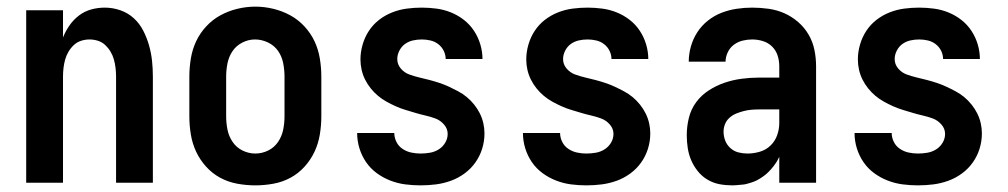

<svg xmlns="http://www.w3.org/2000/svg" viewBox="-20 -551 3040 579"><path d="M59 0V-520H170V-438Q178 -458 190 -475Q202 -492 218.5 -504.5Q235 -517 255 -522.5Q275 -528 296 -528Q320 -528 343 -520Q366 -512 383.5 -496Q401 -480 412 -458.5Q423 -437 429.5 -414Q436 -391 438.5 -367.5Q441 -344 441 -320V0H330V-320Q330 -333 328.5 -346Q327 -359 323.5 -371.5Q320 -384 313.5 -395Q307 -406 297.5 -415Q288 -424 275.5 -428Q263 -432 250 -432Q237 -432 224.5 -428Q212 -424 202.5 -415Q193 -406 186.5 -395Q180 -384 176.5 -371.5Q173 -359 171.5 -346Q170 -333 170 -320V0Z M750 8Q723 8 695.5 3Q668 -2 644 -15Q620 -28 601.5 -48.5Q583 -69 571.5 -93.5Q560 -118 555.5 -145.5Q551 -173 551 -200V-320Q551 -347 555.5 -374.5Q560 -402 571.5 -426.5Q583 -451 602 -471.5Q621 -492 645 -505Q669 -518 696 -524.5Q723 -531 750 -531Q777 -531 804 -524.5Q831 -518 855 -505Q879 -492 898 -471.5Q917 -451 928.5 -426.5Q940 -402 944.5 -374.5Q949 -347 949 -320V-200Q949 -173 944.5 -145.5Q940 -118 928.5 -93.5Q917 -69 898.5 -48.5Q880 -28 856 -15Q832 -2 804.5 3Q777 8 750 8ZM750 -88Q770 -88 788.5 -97Q807 -106 818.5 -123Q830 -140 834 -160Q838 -180 838 -200V-320Q838 -340 834 -360.5Q830 -381 818.5 -397.5Q807 -414 788 -423Q769 -432 749 -432Q729 -432 710.5 -422.5Q692 -413 681 -396.5Q670 -380 666 -360Q662 -340 662 -320V-200Q662 -180 666 -160Q670 -140 681.5 -123Q693 -106 711.5 -97Q730 -88 750 -88Z M1248 8Q1225 8 1202 5Q1179 2 1157 -6.5Q1135 -15 1116 -29Q1097 -43 1084 -62Q1071 -81 1064 -103.5Q1057 -126 1057 -150H1169Q1169 -136 1175.5 -123Q1182 -110 1194 -102Q1206 -94 1220 -91Q1234 -88 1248 -88Q1263 -88 1277 -90.5Q1291 -93 1303 -100.5Q1315 -108 1322.5 -120.5Q1330 -133 1330 -147Q1330 -163 1319 -175.5Q1308 -188 1293.5 -193.5Q1279 -199 1263.5 -202.5Q1248 -206 1233 -210.5Q1218 -215 1203 -219.5Q1188 -224 1173.5 -230.5Q1159 -237 1145.5 -244.5Q1132 -252 1120 -262Q1108 -272 1098 -284.5Q1088 -297 1081 -311Q1074 -325 1070.5 -340.5Q1067 -356 1067 -372Q1067 -394 1073.5 -416.5Q1080 -439 1092.5 -458Q1105 -477 1123 -491Q1141 -505 1162.5 -513.5Q1184 -522 1206.5 -525Q1229 -528 1252 -528Q1274 -528 1296.5 -525Q1319 -522 1340 -513.5Q1361 -505 1379 -491Q1397 -477 1409.5 -458Q1422 -439 1428.5 -417Q1435 -395 1435 -373H1324Q1324 -386 1318 -398Q1312 -410 1301.5 -418Q1291 -426 1278 -429Q1265 -432 1252 -432Q1238 -432 1225 -429Q1212 -426 1201.5 -418.5Q1191 -411 1184.5 -398.5Q1178 -386 1178 -373Q1178 -357 1188.5 -344.5Q1199 -332 1214 -326.5Q1229 -321 1244 -317.5Q1259 -314 1274.5 -310Q1290 -306 1305 -301Q1320 -296 1334 -289.5Q1348 -283 1362 -275.5Q1376 -268 1388 -258Q1400 -248 1410 -235.5Q1420 -223 1427 -209Q1434 -195 1437.5 -179.5Q1441 -164 1441 -149Q1441 -125 1434 -102.5Q1427 -80 1413.5 -61Q1400 -42 1381 -28Q1362 -14 1340 -6Q1318 2 1295 5Q1272 8 1248 8Z M1748 8Q1725 8 1702 5Q1679 2 1657 -6.5Q1635 -15 1616 -29Q1597 -43 1584 -62Q1571 -81 1564 -103.5Q1557 -126 1557 -150H1669Q1669 -136 1675.5 -123Q1682 -110 1694 -102Q1706 -94 1720 -91Q1734 -88 1748 -88Q1763 -88 1777 -90.5Q1791 -93 1803 -100.5Q1815 -108 1822.5 -120.5Q1830 -133 1830 -147Q1830 -163 1819 -175.5Q1808 -188 1793.5 -193.5Q1779 -199 1763.5 -202.5Q1748 -206 1733 -210.5Q1718 -215 1703 -219.5Q1688 -224 1673.5 -230.5Q1659 -237 1645.5 -244.5Q1632 -252 1620 -262Q1608 -272 1598 -284.5Q1588 -297 1581 -311Q1574 -325 1570.5 -340.5Q1567 -356 1567 -372Q1567 -394 1573.5 -416.5Q1580 -439 1592.5 -458Q1605 -477 1623 -491Q1641 -505 1662.5 -513.5Q1684 -522 1706.5 -525Q1729 -528 1752 -528Q1774 -528 1796.5 -525Q1819 -522 1840 -513.5Q1861 -505 1879 -491Q1897 -477 1909.5 -458Q1922 -439 1928.5 -417Q1935 -395 1935 -373H1824Q1824 -386 1818 -398Q1812 -410 1801.5 -418Q1791 -426 1778 -429Q1765 -432 1752 -432Q1738 -432 1725 -429Q1712 -426 1701.5 -418.5Q1691 -411 1684.5 -398.5Q1678 -386 1678 -373Q1678 -357 1688.5 -344.5Q1699 -332 1714 -326.5Q1729 -321 1744 -317.5Q1759 -314 1774.5 -310Q1790 -306 1805 -301Q1820 -296 1834 -289.5Q1848 -283 1862 -275.5Q1876 -268 1888 -258Q1900 -248 1910 -235.5Q1920 -223 1927 -209Q1934 -195 1937.5 -179.5Q1941 -164 1941 -149Q1941 -125 1934 -102.5Q1927 -80 1913.5 -61Q1900 -42 1881 -28Q1862 -14 1840 -6Q1818 2 1795 5Q1772 8 1748 8Z M2189 8Q2169 8 2150 4.5Q2131 1 2114 -9Q2097 -19 2084.5 -34.5Q2072 -50 2064.5 -67.5Q2057 -85 2054 -104.5Q2051 -124 2051 -143Q2051 -170 2057.5 -196Q2064 -222 2079.5 -243Q2095 -264 2117.5 -278.5Q2140 -293 2165 -301.5Q2190 -310 2216.5 -313.5Q2243 -317 2269 -317H2330V-351Q2330 -368 2325 -383.5Q2320 -399 2308.5 -410.5Q2297 -422 2281 -427Q2265 -432 2248 -432Q2234 -432 2219.5 -428.5Q2205 -425 2193 -416Q2181 -407 2174.5 -393Q2168 -379 2168 -365H2057Q2057 -388 2063.5 -411Q2070 -434 2083 -454Q2096 -474 2115 -489Q2134 -504 2156 -512.5Q2178 -521 2201.5 -524.5Q2225 -528 2248 -528Q2273 -528 2298 -524.5Q2323 -521 2345.5 -511Q2368 -501 2387 -484.5Q2406 -468 2418.5 -446.5Q2431 -425 2436 -400.5Q2441 -376 2441 -351V0H2330V-78Q2325 -68 2323.5 -65.5Q2322 -63 2319 -58.5Q2316 -54 2312.5 -49.5Q2309 -45 2305.5 -41Q2302 -37 2298 -33Q2294 -29 2290 -25.5Q2286 -22 2281.5 -19Q2277 -16 2272.5 -13Q2268 -10 2263 -7.5Q2258 -5 2253 -3Q2248 -1 2242.5 0.5Q2237 2 2232 3.5Q2227 5 2221.5 5.5Q2216 6 2210.5 6.5Q2205 7 2199.5 7.5Q2194 8 2189 8ZM2234 -88Q2253 -88 2271.5 -93.5Q2290 -99 2303.5 -112Q2317 -125 2323.5 -143Q2330 -161 2330 -180V-221H2269Q2257 -221 2245.5 -220Q2234 -219 2222.5 -216Q2211 -213 2200 -208.5Q2189 -204 2180 -196Q2171 -188 2166.5 -177Q2162 -166 2162 -154Q2162 -140 2167 -127Q2172 -114 2182.5 -104.5Q2193 -95 2206.5 -91.5Q2220 -88 2234 -88Z M2748 8Q2725 8 2702 5Q2679 2 2657 -6.5Q2635 -15 2616 -29Q2597 -43 2584 -62Q2571 -81 2564 -103.5Q2557 -126 2557 -150H2669Q2669 -136 2675.5 -123Q2682 -110 2694 -102Q2706 -94 2720 -91Q2734 -88 2748 -88Q2763 -88 2777 -90.5Q2791 -93 2803 -100.5Q2815 -108 2822.5 -120.5Q2830 -133 2830 -147Q2830 -163 2819 -175.5Q2808 -188 2793.5 -193.5Q2779 -199 2763.5 -202.5Q2748 -206 2733 -210.5Q2718 -215 2703 -219.5Q2688 -224 2673.5 -230.5Q2659 -237 2645.5 -244.5Q2632 -252 2620 -262Q2608 -272 2598 -284.5Q2588 -297 2581 -311Q2574 -325 2570.5 -340.5Q2567 -356 2567 -372Q2567 -394 2573.5 -416.5Q2580 -439 2592.5 -458Q2605 -477 2623 -491Q2641 -505 2662.5 -513.5Q2684 -522 2706.5 -525Q2729 -528 2752 -528Q2774 -528 2796.5 -525Q2819 -522 2840 -513.5Q2861 -505 2879 -491Q2897 -477 2909.5 -458Q2922 -439 2928.5 -417Q2935 -395 2935 -373H2824Q2824 -386 2818 -398Q2812 -410 2801.5 -418Q2791 -426 2778 -429Q2765 -432 2752 -432Q2738 -432 2725 -429Q2712 -426 2701.5 -418.5Q2691 -411 2684.5 -398.5Q2678 -386 2678 -373Q2678 -357 2688.5 -344.5Q2699 -332 2714 -326.5Q2729 -321 2744 -317.5Q2759 -314 2774.5 -310Q2790 -306 2805 -301Q2820 -296 2834 -289.5Q2848 -283 2862 -275.5Q2876 -268 2888 -258Q2900 -248 2910 -235.5Q2920 -223 2927 -209Q2934 -195 2937.5 -179.5Q2941 -164 2941 -149Q2941 -125 2934 -102.5Q2927 -80 2913.5 -61Q2900 -42 2881 -28Q2862 -14 2840 -6Q2818 2 2795 5Q2772 8 2748 8Z"/></svg>

Font: Iosevka Julsh Curly
Style: Bold
Weight: 700
Designer: Belleve Invis
Foundry: Belleve Invis
Version: Version 15.0.2; ttfautohint (v1.8.4)